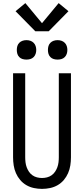

<svg xmlns="http://www.w3.org/2000/svg" viewBox="-20 -1206 540 1234"><path d="M250 8Q224 8 198 2.5Q172 -3 149.5 -16Q127 -29 110 -49Q93 -69 82.5 -93Q72 -117 68 -143Q64 -169 64 -195V-735H142V-195Q142 -179 144 -162.5Q146 -146 151.5 -131Q157 -116 166 -102.5Q175 -89 188.5 -79.5Q202 -70 218 -66Q234 -62 250 -62Q266 -62 282 -66Q298 -70 311.5 -79.5Q325 -89 334 -102.5Q343 -116 348.5 -131Q354 -146 356 -162.5Q358 -179 358 -195V-735H436V-195Q436 -169 432 -143Q428 -117 417.5 -93Q407 -69 390 -49Q373 -29 350.5 -16Q328 -3 302 2.5Q276 8 250 8ZM350 -823Q337 -823 325 -826.5Q313 -830 304 -839Q295 -848 291.5 -860Q288 -872 288 -885Q288 -898 291.5 -910Q295 -922 304 -931Q313 -940 325 -944Q337 -948 350 -948Q363 -948 375 -944Q387 -940 396 -931Q405 -922 409 -910Q413 -898 413 -885Q413 -872 409 -860Q405 -848 396 -839Q387 -830 375 -826.5Q363 -823 350 -823ZM150 -823Q137 -823 125 -826.5Q113 -830 104 -839Q95 -848 91.5 -860Q88 -872 88 -885Q88 -898 91.5 -910Q95 -922 104 -931Q113 -940 125 -944Q137 -948 150 -948Q163 -948 175 -944Q187 -940 196 -931Q205 -922 209 -910Q213 -898 213 -885Q213 -872 209 -860Q205 -848 196 -839Q187 -830 175 -826.5Q163 -823 150 -823ZM207 -1005 80 -1134 143 -1186 250 -1057 357 -1186 420 -1134 293 -1005Z"/></svg>

Font: Zed Mono
Style: Regular
Weight: 400
Monospace: yes
Designer: Belleve Invis
Foundry: Belleve Invis
Version: Version 1.0.0; ttfautohint (v1.8.4)